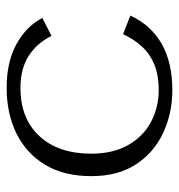

<svg xmlns="http://www.w3.org/2000/svg" viewBox="-0 -524 536 575"><g transform="rotate(-90 267.5 -236.0)"><path d="M285.3 12.6Q217.1 12.6 158.2 -14.6Q99.2 -41.8 63.6 -95.8Q28 -149.8 28 -230.2Q28 -312.4 62.3 -368.8Q96.6 -425.2 156.2 -454.4Q215.8 -483.6 292 -483.6Q370.5 -483.6 423.8 -454Q477 -424.5 501.8 -376.8L447.9 -349.2Q426.2 -393.4 387.8 -417.8Q349.4 -442.2 292 -442.2Q200.6 -442.2 148 -385.6Q95.3 -329 95.3 -230.2Q95.3 -164.4 121.5 -119Q147.7 -73.7 191 -51Q234.3 -28.2 285.3 -28.2Q333 -28.2 365.6 -42.7Q398.1 -57.2 419.1 -81.8Q440.2 -106.4 453.2 -135L508.9 -113Q480 -51.1 424.1 -19.2Q368.1 12.6 285.3 12.6Z"/></g></svg>

Font: Panamera Thin
Style: Regular
Weight: 100
Designer: Bastien Sozeau
Foundry: NBR — Bastien Sozeau
Version: Version 3.003;gftools[0.9.33]